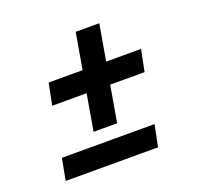

<svg xmlns="http://www.w3.org/2000/svg" viewBox="-100 -622 774 750"><g transform="rotate(-20 287.5 -247.0)"><path d="M359 -364H504L486 -274H343L317 -123H219L245 -274H102L120 -364H261L287 -514H385ZM51 20 68 -70H453L435 20Z"/></g></svg>

Font: Grenze
Style: Bold Italic
Weight: 700
Italic angle: -10°
Designer: Renata Polastri
Foundry: Omnibus-Type
Version: Version 1.002; ttfautohint (v1.8)